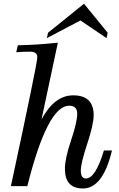

<svg xmlns="http://www.w3.org/2000/svg" viewBox="-20 -1018 651 1050"><path d="M39.6 0Q184.1 -672.4 184.1 -704.6Q184.1 -735.4 145 -735.4Q106 -735.4 68.8 -732.4L77.6 -770.5Q179.7 -772 296.4 -784.7L207 -364.7Q277.3 -496.6 380.4 -496.6Q492.2 -496.6 492.2 -388.2Q492.2 -337.4 457 -231.2Q421.9 -125 421.9 -85Q421.9 -42 449.7 -42Q502.4 -42 548.3 -195.3H592.3Q543 12.7 433.1 12.7Q335 12.7 335 -95.2Q335 -150.4 368.7 -250.7Q402.3 -351.1 402.3 -396Q402.3 -439.9 357.9 -439.9Q239.7 -439.9 129.4 0ZM562.5 -809.6 419.9 -906.2 236.3 -809.6 242.7 -838.9 439.5 -997.6 568.8 -838.9Z"/></svg>

Font: Munson
Style: Italic
Weight: 400
Italic angle: -12°
Designer: Paul James MIller
Foundry: High-Logic / Made with FontCreator
Version: Version 2.10;May 5, 2019;FontCreator 11.5.0.2430 64-bit